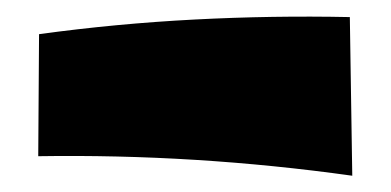

<svg xmlns="http://www.w3.org/2000/svg" viewBox="-20 -404 480 236"><path d="M413 -188Q220 -215 27 -212L28 -362Q123 -375 219 -380Q315 -385 410 -383Z"/></svg>

Font: Marhey Light
Style: Bold
Weight: 700
Version: Version 1.000